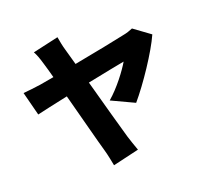

<svg xmlns="http://www.w3.org/2000/svg" viewBox="-150 -998 1300 1244"><g transform="rotate(-20 500.0 -376.5)"><path d="M369 -829 192 -789C204 -768 214 -743 228 -694C236 -669 245 -635 256 -595C209 -587 174 -581 159 -578C118 -572 80 -568 39 -564L81 -401C118 -410 201 -428 295 -448C339 -284 386 -101 405 -36C416 2 424 46 430 76L610 34C600 8 582 -47 575 -69C554 -140 505 -319 460 -483C580 -507 687 -529 718 -534C689 -484 618 -388 547 -328L703 -255C786 -352 907 -532 953 -636L842 -717C824 -709 798 -700 774 -696C722 -684 564 -653 420 -626C409 -667 398 -704 390 -733C380 -766 374 -801 369 -829Z"/></g></svg>

Font: Source Han Sans HK Heavy
Style: Regular
Weight: 900
Designer: Ryoko NISHIZUKA 西塚涼子 (kana, bopomofo & ideographs); Paul D. Hunt (Latin, Greek & Cyrillic); Sandoll Communications 산돌커뮤니
Foundry: Adobe
Version: Version 2.000;hotconv 1.0.107;makeotfexe 2.5.65593